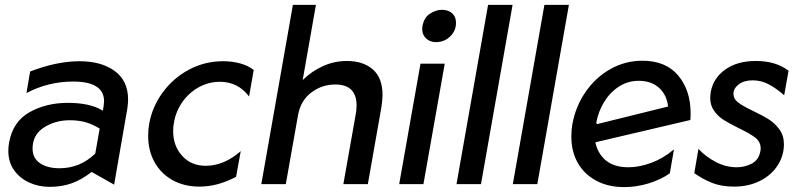

<svg xmlns="http://www.w3.org/2000/svg" viewBox="-20 -752 3273 784"><path d="M223 -65Q174 -65 143.5 -85.5Q113 -106 113 -145Q113 -202 159.5 -231.5Q206 -261 264 -261Q304 -261 332.5 -252Q361 -243 387 -227L369 -125Q307 -65 223 -65ZM503 -346Q503 -422 448.5 -462Q394 -502 305 -502Q212 -502 103 -460L88 -372Q177 -419 279 -419Q405 -419 405 -338Q405 -332 403 -318L400 -300Q349 -332 257 -332Q168 -332 100 -293.5Q32 -255 17 -169Q14 -153 14 -136Q14 -90 37.5 -57Q61 -24 99.5 -6.5Q138 11 183 11Q233 11 274 -4Q315 -19 354 -50L446 2L500 -309Q503 -329 503 -346Z M891 -502Q816 -502 751.5 -467.5Q687 -433 644 -374Q601 -315 589 -245Q585 -224 585 -197Q585 -137 611 -90Q637 -43 684.5 -16.5Q732 10 794 10Q869 10 944 -30L963 -135Q895 -75 820 -75Q761 -75 724 -115.5Q687 -156 687 -217Q687 -234 690 -250Q698 -298 725.5 -336.5Q753 -375 793 -396.5Q833 -418 878 -418Q952 -418 997 -358L1016 -466Q994 -484 961 -493Q928 -502 891 -502Z M1542 -364Q1542 -434 1502.5 -468.5Q1463 -503 1397 -503Q1344 -503 1297.5 -481.5Q1251 -460 1216 -425L1270 -732H1176L1047 0H1147L1197 -282Q1208 -342 1251.5 -374.5Q1295 -407 1349 -407Q1436 -407 1436 -321Q1436 -301 1432 -282L1382 0H1482L1537 -312Q1542 -344 1542 -364Z M1796 -492H1697L1610 0H1709ZM1705 -645Q1704 -641 1704 -633Q1704 -610 1720 -595Q1736 -580 1760 -580Q1794 -580 1818 -603Q1842 -626 1842 -659Q1842 -684 1826 -698Q1810 -712 1784 -712Q1760 -712 1735.5 -696Q1711 -680 1705 -645Z M2073 -732H1973L1844 0H1944Z M2303 -732H2203L2074 0H2174Z M2546 -69Q2488 -69 2454.5 -96.5Q2421 -124 2411 -171L2799 -262Q2800 -271 2800 -289Q2800 -383 2749.5 -443.5Q2699 -504 2603 -504Q2533 -504 2472.5 -470Q2412 -436 2371 -376.5Q2330 -317 2317 -244Q2313 -221 2313 -194Q2313 -133 2339.5 -86.5Q2366 -40 2415 -14Q2464 12 2528 12Q2579 12 2628 -3Q2677 -18 2715 -44L2732 -142Q2688 -105 2639 -87Q2590 -69 2546 -69ZM2588 -422Q2640 -422 2671.5 -393Q2703 -364 2708 -317L2417 -245L2415 -252Q2423 -296 2446.5 -335Q2470 -374 2506.5 -398Q2543 -422 2588 -422Z M2988 -69Q2945 -69 2904 -90Q2863 -111 2832 -144L2815 -45Q2852 -19 2889.5 -4.5Q2927 10 2978 10Q3036 10 3082.5 -13Q3129 -36 3155 -76Q3181 -116 3181 -163Q3181 -198 3163 -223Q3145 -248 3120 -264Q3095 -280 3055 -299Q3013 -319 2994 -333.5Q2975 -348 2975 -369Q2975 -391 2996.5 -407.5Q3018 -424 3053 -424Q3088 -424 3118.5 -408Q3149 -392 3182 -363L3200 -463Q3149 -503 3066 -503Q2991 -503 2942 -468.5Q2893 -434 2882 -376Q2880 -360 2880 -353Q2880 -321 2896.5 -298.5Q2913 -276 2935.5 -262Q2958 -248 2996 -229Q3042 -207 3064 -190Q3086 -173 3086 -146Q3086 -139 3085 -135Q3078 -98 3049 -83.5Q3020 -69 2988 -69Z"/></svg>

Font: Geom
Style: Italic
Weight: 400
Italic angle: -10°
Version: Version 1.102